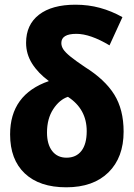

<svg xmlns="http://www.w3.org/2000/svg" viewBox="-20 -787 570 817"><path d="M262 10Q148 10 85.5 -49Q23 -108 23 -215Q23 -385 188 -442Q142 -476 116.5 -516.5Q91 -557 91 -605Q91 -682 146 -724.5Q201 -767 301 -767Q356 -767 405.5 -753.5Q455 -740 501 -714L446 -594Q364 -643 305 -643Q241 -643 241 -604Q241 -590 249.5 -577Q258 -564 279.5 -546.5Q301 -529 341 -502Q426 -449 466 -385Q506 -321 506 -227Q506 -117 441.5 -53.5Q377 10 262 10ZM263 -116Q304 -116 326.5 -145Q349 -174 349 -229Q349 -323 269 -375Q233 -363 206.5 -322.5Q180 -282 180 -223Q180 -173 202 -144.5Q224 -116 263 -116Z"/></svg>

Font: Noto Sans Mono Condensed Black
Style: Regular
Weight: 900
Width: 3
Designer: Monotype Design Team
Foundry: Monotype Imaging Inc.
Version: Version 2.014